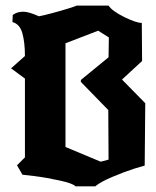

<svg xmlns="http://www.w3.org/2000/svg" viewBox="-20 -657 550 677"><path d="M210.9 -138.7 335 -86.9 362.8 -94.2 361.8 -269 265.1 -368.2V-375L362.8 -455.1L363.8 -524.9L326.2 -548.8L210.9 -504.4ZM62.5 -615.7Q81.1 -615.7 117.2 -599.6Q129.9 -601.6 162.8 -610.4Q195.8 -619.1 222.9 -627.7Q250 -636.2 250 -637.2H362.8Q376 -617.7 418.2 -596.9Q460.4 -576.2 480 -576.2L481 -441.9L410.2 -376.5L492.2 -293L490.2 -73.2Q485.4 -72.3 453.4 -62.3Q421.4 -52.2 377.7 -33.9Q334 -15.6 315.9 0H246.1Q237.3 -10.3 190.4 -20.5Q143.6 -30.8 101.6 -36.1L59.1 -41L40 -74.2L67.9 -102.1V-379.9L19 -416L67.9 -459.5Q67.9 -507.8 58.8 -540Q49.8 -572.3 23.9 -579.1L24.9 -604Q39.6 -615.7 62.5 -615.7Z"/></svg>

Font: KJV1611
Style: Regular
Weight: 400
Version: Version 3.6.1